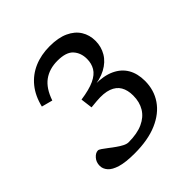

<svg xmlns="http://www.w3.org/2000/svg" viewBox="-190 -863 1022 1022"><g transform="rotate(-45 321.0 -352.0)"><path d="M261.5 -326 253 -393Q319.5 -402.5 357.5 -420.2Q395.5 -438 411.2 -464.5Q427 -491 427 -525.5Q427 -570.5 400.5 -600.2Q374 -630 308.5 -630Q247.5 -630 205.2 -599.2Q163 -568.5 139.5 -499.5L77.5 -516Q93 -581 128.8 -625Q164.5 -669 216.8 -691.5Q269 -714 334 -714Q398.5 -714 441.2 -694.2Q484 -674.5 505.5 -640Q527 -605.5 527 -561.5Q527 -517.5 505.5 -481Q484 -444.5 441.2 -421.5Q398.5 -398.5 335.5 -393.5L359.5 -399Q427 -399.5 472 -378.5Q517 -357.5 539.8 -318.5Q562.5 -279.5 562.5 -224.5Q562.5 -155.5 526.5 -102.8Q490.5 -50 421 -20Q351.5 10 250.5 10Q183.5 10 144.5 -1.8Q105.5 -13.5 88.8 -33Q72 -52.5 72 -75Q72 -102.5 88.8 -121.2Q105.5 -140 123.5 -140Q129.5 -140 142 -131.5Q154.5 -123 171 -110.2Q187.5 -97.5 205.2 -84.8Q223 -72 239.8 -63.5Q256.5 -55 270 -55Q334.5 -55 377.2 -74.5Q420 -94 441.5 -129.5Q463 -165 463 -213.5Q463 -254.5 447 -282Q431 -309.5 396.2 -322.2Q361.5 -335 304.5 -330Z"/></g></svg>

Font: Newsreader 7pt
Style: Regular
Weight: 400
Designer: Hugues Gentile
Foundry: Production Type
Version: Version 1.003